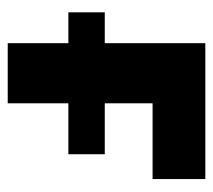

<svg xmlns="http://www.w3.org/2000/svg" viewBox="-48 -518 565 510"><g transform="rotate(90 235.0 -262.5)"><path d="M455.1 -384.8H253.9V-257.8H389.2V-161.1H253.9V0H94.2V-161.1H12.2V-257.8H94.2V-524.9H455.1Z"/></g></svg>

Font: Raleway-v4020 ExtraBold
Style: Regular
Weight: 800
Designer: Matt McInerney, Pablo Impallari, Rodrigo Fuenzalida
Foundry: Matt McInerney, Pablo Impallari, Rodrigo Fuenzalida
Version: Version 4.020;PS 004.020;hotconv 1.0.88;makeotf.lib2.5.64775